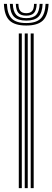

<svg xmlns="http://www.w3.org/2000/svg" viewBox="-46 -973 271 993"><path d="M112.8 0V-800H128.2V0ZM51.2 0V-800H66.8V0ZM82 0V-800H97.5V0ZM89.8 -841Q30 -841 3.2 -867Q-23.5 -893 -25.8 -953H-10.2Q-8.2 -899.8 15 -876.8Q38.2 -853.8 89.8 -853.8Q141 -853.8 164.2 -876.8Q187.5 -899.8 189.8 -953H205.2Q202.5 -893 175.8 -867Q149 -841 89.8 -841ZM89.8 -866.5Q46 -866.5 26.4 -886.5Q6.8 -906.5 5 -953H20.2Q21.8 -913.5 37.9 -896.4Q54 -879.2 89.8 -879.2Q125.5 -879.2 141.5 -896.4Q157.5 -913.5 159 -953H174.5Q172.5 -906.5 152.9 -886.5Q133.2 -866.5 89.8 -866.5ZM89.8 -892Q61.8 -892 49.2 -906.1Q36.8 -920.2 35.8 -953H49.2Q49.5 -927 59.4 -915.9Q69.2 -904.8 89.8 -904.8Q110.2 -904.8 120.1 -915.9Q130 -927 130 -953H143.8Q142.5 -920.2 130 -906.1Q117.5 -892 89.8 -892Z"/></svg>

Font: Big Shoulders Inline Display Medium
Style: Regular
Weight: 500
Designer: Patric King
Foundry: XO Type Co
Version: Version 1.000